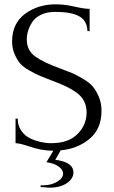

<svg xmlns="http://www.w3.org/2000/svg" viewBox="-20 -690 530 889"><path d="M261 6 236 50Q320 60 320 109Q320 137 289.5 158Q259 179 208 179Q200 179 184 177Q180 177 175 176.5Q170 176 168 176V168H179Q217 168 244.5 151.5Q272 135 272 114Q272 96 251.5 81Q231 66 195 61L227 8Q171 8 112 -13Q70 -27 52 -27V-141H62Q62 -112 75 -90.5Q88 -69 106.5 -57Q125 -45 148.5 -38Q172 -31 188 -29Q204 -27 217 -27Q297 -27 339 -69.5Q381 -112 381 -169Q381 -199 369 -222Q357 -245 334 -261.5Q311 -278 287.5 -289Q264 -300 231 -313Q224 -316 220 -317Q182 -332 164.5 -339Q147 -346 117 -363Q87 -380 73 -396.5Q59 -413 47.5 -439.5Q36 -466 36 -498Q36 -581 95.5 -625.5Q155 -670 238 -670Q283 -670 331 -658Q372 -649 395 -649V-546H385Q383 -595 346 -615Q309 -635 236 -635Q198 -635 170.5 -622Q143 -609 129.5 -588Q116 -567 110 -547Q104 -527 104 -507Q104 -457 142.5 -429Q181 -401 256 -374Q294 -360 313 -352Q332 -344 363 -326Q394 -308 409.5 -289.5Q425 -271 437.5 -242Q450 -213 450 -177Q450 -93 394.5 -47Q339 -1 261 6Z"/></svg>

Font: Forum
Style: Regular
Weight: 400
Designer: Denis Masharov
Foundry: Denis Masharov
Version: Version 1.000